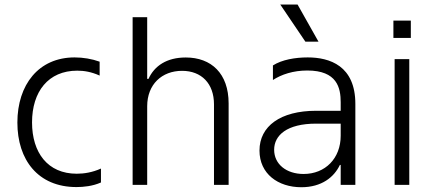

<svg xmlns="http://www.w3.org/2000/svg" viewBox="-20 -802 1880 833"><path d="M311.8 9.6C342.3 9.6 382.1 5.7 418 -10.3V-70.7C381 -54 344.8 -48.3 312.9 -48.3C187.1 -48.3 119 -139.6 119 -271C119 -404.5 189.6 -495.4 315 -495.4C344.8 -495.4 376.1 -490.4 412.3 -474.1V-534.4C378.9 -546.5 340.6 -552.9 303.6 -552.9C147.4 -552.9 55.4 -434.3 55.4 -270.2C55.4 -109 144.5 9.6 311.8 9.6Z M618.6 -340.9C618.6 -436.1 682.5 -494.7 769.9 -494.7C854.4 -494.7 908.4 -439.3 908.4 -349.4V0H971.9V-353.3C971.9 -483.3 896.7 -552.6 785.9 -552.6C703.5 -552.6 649.9 -516.3 624.3 -459.9H618.6V-727.3H555.4V0H618.6Z M1305 -621.1H1361.9L1271 -782.3H1196ZM1287.3 10.3C1375.7 10.3 1429.7 -33.7 1454.5 -86.3H1458.1V0H1521.7V-351.2C1521.7 -516.7 1410.5 -552.9 1315 -552.9C1260.3 -552.9 1203.1 -543 1164.1 -518.1V-454.9C1201 -479 1252.1 -496.1 1313.2 -496.1C1442.8 -496.1 1458.1 -420.8 1458.1 -358.3V-321.4H1351.6C1196.7 -321.4 1105.8 -254.6 1105.8 -148.8C1105.8 -47.9 1186.4 10.3 1287.3 10.3ZM1297.2 -47.2C1222.3 -47.2 1169.4 -89.8 1169.4 -152.3C1169.4 -214.8 1224.4 -265.6 1351.6 -265.6H1458.1V-213.1C1458.1 -114.7 1391 -47.2 1297.2 -47.2Z M1686.8 -712.7V-637.4H1762.4V-712.7ZM1692.1 0H1755.7V-545.5H1692.1Z"/></svg>

Font: TID UI Light
Style: Regular
Weight: 300
Designer: The TID Project Authors
Foundry: Bakken & Bæck
Version: Version 1.001;hotconv 1.0.109;makeotfexe 2.5.65596